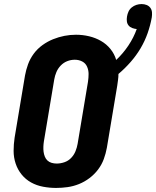

<svg xmlns="http://www.w3.org/2000/svg" viewBox="-20 -917 768 945"><path d="M256 8Q224 8 192 2Q160 -4 133 -19Q106 -34 86.5 -58Q67 -82 57 -112Q47 -142 47 -174.5Q47 -207 52 -240L103 -545Q108 -573 118 -600.5Q128 -628 146 -652.5Q164 -677 189 -695Q214 -713 241.5 -724Q269 -735 297 -740.5Q325 -746 354 -746Q387 -746 418.5 -738.5Q450 -731 477 -715.5Q504 -700 523.5 -676Q543 -652 552 -622Q586 -654 612 -693Q638 -732 653 -774Q642 -775 631 -779Q620 -783 613 -791.5Q606 -800 604.5 -811.5Q603 -823 605 -835Q607 -848 612.5 -860Q618 -872 628.5 -880.5Q639 -889 651.5 -893Q664 -897 677 -897Q690 -897 701.5 -892.5Q713 -888 720 -878.5Q727 -869 728 -856.5Q729 -844 727 -831Q720 -792 706.5 -753.5Q693 -715 672 -679.5Q651 -644 623 -612Q595 -580 563 -553Q563 -539 561 -524Q559 -509 557 -495L506 -190Q501 -162 491 -134.5Q481 -107 463 -83Q445 -59 420.5 -40.5Q396 -22 368.5 -11Q341 0 312.5 4Q284 8 256 8ZM259 -112Q278 -112 297 -118.5Q316 -125 330 -139.5Q344 -154 351.5 -172.5Q359 -191 362 -209L413 -514Q416 -534 416 -553Q416 -572 408.5 -589Q401 -606 384.5 -614.5Q368 -623 348 -623Q329 -623 311 -616Q293 -609 279 -594.5Q265 -580 257.5 -562Q250 -544 247 -526L196 -221Q194 -208 193.5 -195Q193 -182 194.5 -170Q196 -158 200.5 -146.5Q205 -135 213.5 -127Q222 -119 234 -115.5Q246 -112 259 -112Z"/></svg>

Font: Iosevka Curly HvExObl
Style: Regular
Weight: 900
Width: 7
Italic angle: -9°
Monospace: yes
Designer: Belleve Invis
Foundry: Belleve Invis
Version: Version 11.1.0; ttfautohint (v1.8.3)